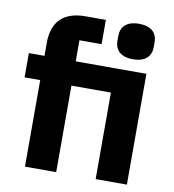

<svg xmlns="http://www.w3.org/2000/svg" viewBox="-83 -823 814 896"><g transform="rotate(10 323.5 -374.5)"><path d="M95 -410H21V-525H95V-587C95 -688 149 -740 252 -740H348V-625H243V-525H578V0H430V-410H243V0H95ZM504 -581C444 -581 418 -611 418 -654V-676C418 -719 444 -749 504 -749C564 -749 590 -719 590 -676V-654C590 -611 564 -581 504 -581Z"/></g></svg>

Font: Plexus Sans Bold
Style: Regular
Weight: 700
Version: Version 2.001;PS 002.001;hotconv 1.0.70;makeotf.lib2.5.58329